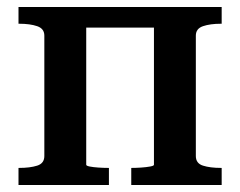

<svg xmlns="http://www.w3.org/2000/svg" viewBox="-20 -530 688 550"><path d="M107 -83V-428Q107 -448 86.5 -455Q66 -462 35 -462H33V-510H227V-58Q227 -55 237 -53Q247 -51 262 -50Q277 -49 290 -49H292V0H33V-49H35Q66 -49 86.5 -55.5Q107 -62 107 -83ZM421 -58V-510H615V-462H613Q582 -462 561.5 -455Q541 -448 541 -428V-83Q541 -62 561.5 -55.5Q582 -49 613 -49H615V0H356V-49H357Q370 -49 384.5 -50Q399 -51 410 -53Q421 -55 421 -58ZM187 -451V-510H478V-451Z"/></svg>

Font: Roboto Serif 36pt Medium
Style: Regular
Weight: 500
Designer: Greg Gazdowicz
Foundry: Commercial Type
Version: Version 1.008